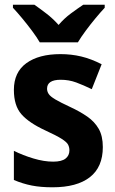

<svg xmlns="http://www.w3.org/2000/svg" viewBox="-20 -852 490 816"><path d="M417 -227Q417 -142 362 -99Q307 -56 203 -56Q153 -56 115 -63.5Q77 -71 39 -87V-211Q77 -192 122 -178.5Q167 -165 206 -165Q242 -165 258.5 -178Q275 -191 275 -213Q275 -226 269.5 -237Q264 -248 242 -262Q220 -276 172 -298Q103 -330 71 -366.5Q39 -403 39 -470Q39 -545 92 -583.5Q145 -622 237 -622Q283 -622 325 -612Q367 -602 412 -579L370 -473Q335 -490 304 -501.5Q273 -513 238 -513Q180 -513 180 -475Q180 -463 187 -452.5Q194 -442 215 -429.5Q236 -417 279 -397Q320 -378 351 -356.5Q382 -335 399.5 -304.5Q417 -274 417 -227ZM149 -672Q137 -693 116.5 -720.5Q96 -748 74 -774.5Q52 -801 35 -819V-832H126Q149 -816 177 -794.5Q205 -773 229 -746Q253 -774 281.5 -795Q310 -816 334 -832H425V-819Q408 -801 386 -774.5Q364 -748 344 -721Q324 -694 311 -672Z"/></svg>

Font: Noto Sans Malayalam UI SemiCondensed
Style: Bold
Weight: 700
Width: 4
Designer: Jelle Bosma - Monotype Design Team
Foundry: Monotype Imaging Inc.
Version: Version 2.104; ttfautohint (v1.8.4.7-5d5b)